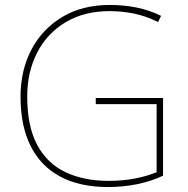

<svg xmlns="http://www.w3.org/2000/svg" viewBox="-20 -746 760 776"><path d="M417 10Q302 10 223 -32.5Q144 -75 103.5 -156.5Q63 -238 63 -355Q63 -461 106.5 -544.5Q150 -628 231 -677Q312 -726 424 -726Q481 -726 532.5 -715.5Q584 -705 631 -682L619 -657Q568 -682 519.5 -691.5Q471 -701 423 -701Q320 -701 245 -656Q170 -611 130 -533Q90 -455 90 -356Q90 -235 130.5 -160Q171 -85 245 -50Q319 -15 419 -15Q477 -15 525.5 -24.5Q574 -34 613 -50V-325H367V-350H639V-36Q591 -13 533.5 -1.5Q476 10 417 10Z"/></svg>

Font: Noto Sans Symbols Thin
Style: Regular
Weight: 250
Version: Version 2.002